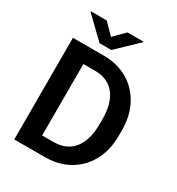

<svg xmlns="http://www.w3.org/2000/svg" viewBox="-210 -1034 1070 1163"><g transform="rotate(30 325.5 -452.0)"><path d="M280.3 0H67.9V-710.9H283.2Q378.4 -710.9 450.9 -668.9Q523.4 -627 564.2 -551Q605 -475.1 605 -373V-337.4Q605 -235.8 564.2 -159.9Q523.4 -84 450.4 -42Q377.4 0 280.3 0ZM283.2 -605H202.1V-105.5H280.3Q373 -105.5 421.1 -166.7Q469.2 -228 469.2 -337.4V-374Q469.2 -485.8 421.1 -545.4Q373 -605 283.2 -605ZM192.4 -904.3 264.6 -830.6 337.4 -904.3H448.2V-899.4L306.2 -763.2H224.1L82 -899.9V-904.3Z"/></g></svg>

Font: Vazirmatn RD UI FD SemiBold
Style: Regular
Weight: 600
Designer: Saber Rastikerdar
Foundry: Saber Rastikerdar
Version: Version 33.003